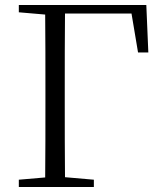

<svg xmlns="http://www.w3.org/2000/svg" viewBox="-20 -745 647 765"><path d="M55 -696 160 -687C161 -590 161 -490 161 -390V-333C161 -235 161 -136 160 -38L55 -29V0H354V-29L239 -39C238 -137 238 -235 238 -333V-390C238 -491 238 -593 239 -691H504L530 -536H571L563 -725H55Z"/></svg>

Font: Noto Serif JP Light
Style: Regular
Weight: 300
Designer: Ryoko NISHIZUKA 西塚涼子 (kana & ideographs); Frank Grießhammer (Latin, Greek & Cyrillic); Wenlong ZHANG 张文龙 (bopomofo); San
Foundry: Adobe
Version: Version 2.001;hotconv 1.1.0;makeotfexe 2.6.0